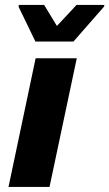

<svg xmlns="http://www.w3.org/2000/svg" viewBox="-20 -741 434 761"><path d="M13.7 0 121.2 -510H284.3L176.3 0ZM120.4 -576.3 53.5 -714.6 55.1 -721.5H154.9L205.5 -638.2L283.5 -721.5H393.8L392.2 -714.6L271.1 -576.3Z"/></svg>

Font: Saira Thin
Style: Italic
Weight: 100
Italic angle: -12°
Designer: Hector Gatti with collaboration of the Omnibus-Type team
Foundry: Omnibus-Type
Version: Version 1.101